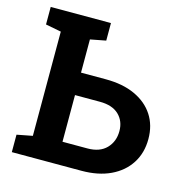

<svg xmlns="http://www.w3.org/2000/svg" viewBox="-105 -809 874 908"><g transform="rotate(15 332.0 -355.5)"><path d="M32.7 0V-85.4L108.9 -100.1V-610.4L32.7 -625V-710.9H327.6V-625L251.5 -610.4V-447.8H373.5Q456.1 -447.8 515.9 -420.4Q575.7 -393.1 608.2 -343.5Q640.6 -293.9 640.6 -226.6Q640.6 -158.7 607.9 -107.7Q575.2 -56.6 515.4 -28.3Q455.6 0 373.5 0ZM251.5 -109.4H373.5Q433.6 -109.4 466.1 -142.8Q498.5 -176.3 498.5 -227.5Q498.5 -276.4 466.6 -307.1Q434.6 -337.9 373.5 -337.9H251.5Z"/></g></svg>

Font: Roboto Slab LO
Style: Bold
Weight: 700
Designer: Google
Version: Version 2.000